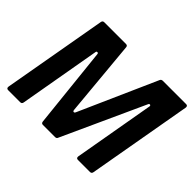

<svg xmlns="http://www.w3.org/2000/svg" viewBox="-160 -1013 1263 1263"><g transform="rotate(45 471.5 -381.5)"><path d="M165 -14Q162 0 148 0H36Q19 0 21 -18L150 -749Q153 -763 167 -763H369Q384 -763 385 -748L434 -216Q435 -203 443 -203Q450 -203 454 -213L693 -751Q698 -763 712 -763H929Q937 -763 940.5 -758Q944 -753 943 -745L814 -14Q811 0 797 0H685Q668 0 670 -18L769 -583V-585Q769 -589 766.5 -591Q764 -593 761 -593Q756 -593 753 -588L490 -12Q486 0 472 0H359Q345 0 343 -15L283 -583Q282 -592 274 -592Q266 -592 265 -584Z"/></g></svg>

Font: Open Sauce Two
Style: Bold Italic
Weight: 700
Italic angle: -10°
Designer: Alfredo Marco Pradil
Foundry: Creative Sauce Fz LLC
Version: Version 1.477